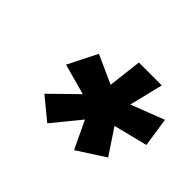

<svg xmlns="http://www.w3.org/2000/svg" viewBox="-89 -895 661 661"><g transform="rotate(45 242.0 -564.5)"><path d="M359.5 -536.5 421 -444 320 -379 272 -480 189.5 -379 110.5 -444 205 -536.5 92.5 -567.5 146 -674 250 -627 264.5 -750H376L346 -627L467.5 -674L483.5 -567.5Z"/></g></svg>

Font: Russisch Sans
Style: Bold Italic
Weight: 700
Italic angle: -10°
Designer: Michael Sharanda (font) & Cristiano Sobral (main changes)
Foundry: Michael Sharanda
Version: Version 2.00;September 8, 2020;FontCreator 13.0.0.2681 64-bi